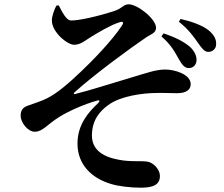

<svg xmlns="http://www.w3.org/2000/svg" viewBox="-20 -809 1040 892"><path d="M242 -783C232 -765 221 -733 221 -715C220 -660 293 -601 324 -601C354 -601 373 -619 402 -637C436 -658 495 -693 531 -704C552 -712 558 -707 545 -688C502 -622 407 -524 360 -480C303 -425 246 -376 200 -353C174 -339 132 -327 109 -318C84 -309 76 -295 76 -271C76 -239 110 -197 141 -197C179 -197 196 -229 259 -268C300 -293 371 -325 429 -341C444 -346 446 -340 435 -329C392 -289 340 -231 340 -142C340 -45 405 19 497 46C529 56 585 63 634 63C691 63 723 50 723 8C723 -22 692 -54 665 -58C635 -63 585 -56 531 -67C456 -81 408 -114 407 -178C407 -251 443 -292 483 -321C541 -364 644 -376 702 -377C741 -378 777 -376 802 -376C847 -376 866 -393 866 -418C866 -463 794 -486 747 -486C702 -486 656 -468 584 -447C516 -427 394 -388 328 -372C323 -371 321 -374 325 -379C422 -466 582 -583 660 -636C679 -649 705 -655 705 -680C705 -721 619 -789 578 -789C553 -789 549 -770 511 -758C436 -733 340 -712 309 -714C288 -714 268 -755 253 -784ZM811 -708C859 -670 882 -635 899 -611C917 -586 928 -569 946 -568C966 -567 983 -581 984 -601C986 -627 974 -646 952 -666C922 -691 871 -709 819 -721ZM730 -640C778 -598 793 -565 811 -534C825 -510 837 -493 855 -493C876 -491 892 -507 893 -528C894 -549 885 -569 864 -590C835 -616 789 -638 740 -654Z"/></svg>

Font: Source Han Serif
Style: Bold
Weight: 700
Designer: Ryoko NISHIZUKA 西塚涼子 (kana & ideographs); Frank Grießhammer (Latin, Greek & Cyrillic); Wenlong ZHANG 张文龙 (bopomofo); San
Foundry: Adobe Systems Incorporated
Version: Version 1.001;PS 1.001;hotconv 16.6.54;makeotf.lib2.5.65590